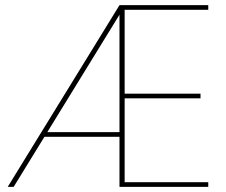

<svg xmlns="http://www.w3.org/2000/svg" viewBox="-20 -724 877 744"><path d="M137 -194 143 -212H450V-194ZM787 -686H463V-361H757V-343H463V-18H787V0H443V-667L33 0H10L443 -704H787Z"/></svg>

Font: Poppins Variable
Style: Regular
Weight: 100
Designer: Jonny Pinhorn
Foundry: Indian Type Foundry
Version: Version 6.000